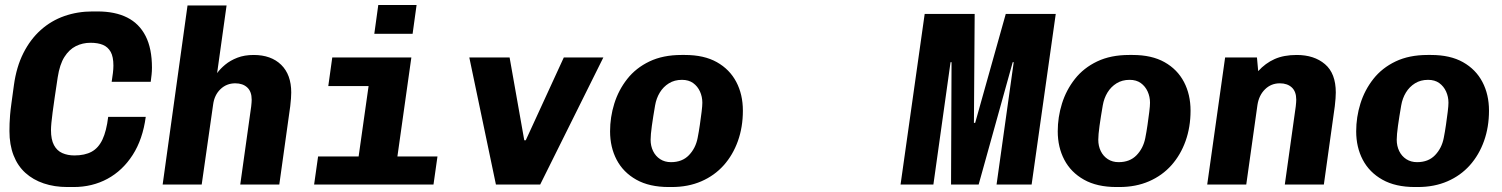

<svg xmlns="http://www.w3.org/2000/svg" viewBox="-20 -742 6040 772"><path d="M251 10Q199 10 156 -4.5Q113 -19 82 -47Q51 -75 34.5 -117.5Q18 -160 18 -215Q18 -231 18.5 -245.5Q19 -260 20.5 -279Q22 -298 26 -327Q30 -356 36 -400Q46 -473 74 -528.5Q102 -584 144 -621.5Q186 -659 239 -677.5Q292 -696 352 -696H372Q443 -696 491.5 -671.5Q540 -647 565.5 -597Q591 -547 591 -470Q591 -456 589.5 -442Q588 -428 586 -413H429Q432 -432 434 -448.5Q436 -465 436 -478Q436 -514 425 -533.5Q414 -553 394 -561.5Q374 -570 344 -570Q312 -570 285 -556.5Q258 -543 239 -513Q220 -483 212 -431Q198 -339 191.5 -290Q185 -241 185 -219Q185 -181 197 -158.5Q209 -136 230.5 -126.5Q252 -117 279 -117Q321 -117 348.5 -132Q376 -147 392 -181Q408 -215 415 -272H566Q554 -182 513.5 -119Q473 -56 412 -23Q351 10 276 10Z M634 0 734 -720H891L853 -448Q865 -465 885.5 -482Q906 -499 934.5 -510Q963 -521 1000 -521Q1070 -521 1110.5 -481.5Q1151 -442 1151 -370Q1151 -360 1150 -346Q1149 -332 1147 -315L1103 0H946L990 -314Q991 -323 991.5 -330Q992 -337 992 -341Q992 -374 974 -390.5Q956 -407 926 -407Q891 -407 866.5 -383.5Q842 -360 837 -322L791 0Z M1406 0 1462 -396H1300L1316 -511H1634L1562 0ZM1243 0 1259 -113H1739L1723 0ZM1485 -606 1501 -722H1655L1639 -606Z M1974 0 1867 -511H2029L2088 -178H2094L2247 -511H2406L2152 0Z M2669 10Q2591 10 2538.5 -19.5Q2486 -49 2459.5 -99.5Q2433 -150 2433 -214Q2433 -271 2450 -325.5Q2467 -380 2502 -424.5Q2537 -469 2591.5 -495Q2646 -521 2720 -521H2734Q2811 -521 2862.5 -492Q2914 -463 2940.5 -412.5Q2967 -362 2967 -297Q2967 -231 2947 -175Q2927 -119 2890 -77.5Q2853 -36 2800 -13Q2747 10 2681 10ZM2678 -90Q2723 -90 2750 -118Q2777 -146 2785 -187Q2790 -212 2794 -240Q2798 -268 2801 -292Q2804 -316 2804 -329Q2804 -353 2794.5 -374Q2785 -395 2767 -408Q2749 -421 2722 -421Q2692 -421 2669.5 -407Q2647 -393 2633 -370Q2619 -347 2614 -318Q2606 -272 2601 -236Q2596 -200 2596 -180Q2596 -155 2606 -134.5Q2616 -114 2634.5 -102Q2653 -90 2678 -90Z M3601 0 3698 -686H3899L3896 -248H3901L4024 -686H4225L4128 0H3987L4056 -492H4052L3915 0H3804L3806 -492H3802L3733 0Z M4469 10Q4391 10 4338.5 -19.5Q4286 -49 4259.5 -99.5Q4233 -150 4233 -214Q4233 -271 4250 -325.5Q4267 -380 4302 -424.5Q4337 -469 4391.5 -495Q4446 -521 4520 -521H4534Q4611 -521 4662.5 -492Q4714 -463 4740.5 -412.5Q4767 -362 4767 -297Q4767 -231 4747 -175Q4727 -119 4690 -77.5Q4653 -36 4600 -13Q4547 10 4481 10ZM4478 -90Q4523 -90 4550 -118Q4577 -146 4585 -187Q4590 -212 4594 -240Q4598 -268 4601 -292Q4604 -316 4604 -329Q4604 -353 4594.5 -374Q4585 -395 4567 -408Q4549 -421 4522 -421Q4492 -421 4469.5 -407Q4447 -393 4433 -370Q4419 -347 4414 -318Q4406 -272 4401 -236Q4396 -200 4396 -180Q4396 -155 4406 -134.5Q4416 -114 4434.5 -102Q4453 -90 4478 -90Z M4834 0 4906 -511H5034L5039 -456Q5068 -488 5105 -504.5Q5142 -521 5194 -521Q5264 -521 5307.5 -484Q5351 -447 5351 -370Q5351 -360 5350 -346Q5349 -332 5347 -315L5303 0H5146L5190 -314Q5191 -323 5191.5 -330Q5192 -337 5192 -341Q5192 -374 5174 -390.5Q5156 -407 5126 -407Q5091 -407 5066.5 -383Q5042 -359 5036 -320L4991 0Z M5669 10Q5591 10 5538.5 -19.5Q5486 -49 5459.5 -99.5Q5433 -150 5433 -214Q5433 -271 5450 -325.5Q5467 -380 5502 -424.5Q5537 -469 5591.5 -495Q5646 -521 5720 -521H5734Q5811 -521 5862.5 -492Q5914 -463 5940.5 -412.5Q5967 -362 5967 -297Q5967 -231 5947 -175Q5927 -119 5890 -77.5Q5853 -36 5800 -13Q5747 10 5681 10ZM5678 -90Q5723 -90 5750 -118Q5777 -146 5785 -187Q5790 -212 5794 -240Q5798 -268 5801 -292Q5804 -316 5804 -329Q5804 -353 5794.5 -374Q5785 -395 5767 -408Q5749 -421 5722 -421Q5692 -421 5669.5 -407Q5647 -393 5633 -370Q5619 -347 5614 -318Q5606 -272 5601 -236Q5596 -200 5596 -180Q5596 -155 5606 -134.5Q5616 -114 5634.5 -102Q5653 -90 5678 -90Z"/></svg>

Font: Chivo Mono
Style: Bold Italic
Weight: 700
Italic angle: -8.05°
Monospace: yes
Version: Version 1.008